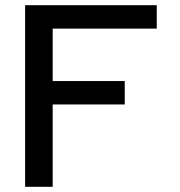

<svg xmlns="http://www.w3.org/2000/svg" viewBox="-20 -718 690 738"><path d="M76.5 0V-698H582.5V-608H182.5V-406.5H459.5V-316.5H182.5V0Z"/></svg>

Font: Azeret Mono Thin
Style: Regular
Weight: 100
Designer: Martin Vácha
Foundry: Displaay
Version: Version 1.002